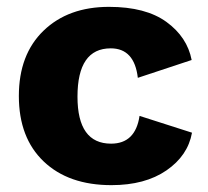

<svg xmlns="http://www.w3.org/2000/svg" viewBox="-20 -530 607 560"><path d="M298 -510Q405 -510 465.5 -466Q526 -422 539 -355L382 -303Q372 -389 303 -389Q206 -389 206 -248Q206 -111 304 -111Q375 -111 387 -192L540 -143Q528 -76 465.5 -33Q403 10 305 10Q180 10 107.5 -59Q35 -128 35 -250Q35 -371 107 -440.5Q179 -510 298 -510Z"/></svg>

Font: Elaine Sans
Style: Bold
Weight: 700
Designer: Wei Huang
Foundry: Wei Huang
Version: Version 2.001;December 24, 2019;FontCreator 12.0.0.2547 64-b